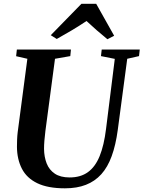

<svg xmlns="http://www.w3.org/2000/svg" viewBox="-20 -1012 778 1042"><path d="M670.5 -693 619 -306Q608 -224.5 586.2 -164.8Q564.5 -105 529.8 -66.5Q495 -28 446.2 -9Q397.5 10 332.5 10Q239.5 10 182.2 -17.8Q125 -45.5 98.8 -96.5Q72.5 -147.5 72 -215.5Q72 -234 72.8 -253.8Q73.5 -273.5 76 -294.5L128.5 -693L67.5 -707L71.5 -743H365L361.5 -707.5L278.5 -693L226.5 -302Q223 -274.5 221 -249.5Q219 -224.5 219 -204Q219.5 -160.5 233.2 -125.2Q247 -90 277.5 -69.5Q308 -49 358 -49Q417.5 -49 457.2 -77.8Q497 -106.5 520.8 -164.8Q544.5 -223 555.5 -312.5L603 -692.5L528 -707.5L532 -743H738.5L734.5 -707.5ZM255.5 -821 422 -991.5H502L599.5 -818L563 -799Q533.5 -823 504.8 -848Q476 -873 449.5 -898Q411.5 -872.5 370.5 -848Q329.5 -823.5 288 -800.5Z"/></svg>

Font: Merriweather 72pt
Style: Bold Italic
Weight: 700
Italic angle: -7.8°
Version: Version 2.101